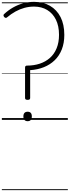

<svg xmlns="http://www.w3.org/2000/svg" viewBox="-20 -1292 751 2069"><path d="M278 -216Q264 -216 257 -220.5Q250 -225 250 -237V-564Q250 -575 255.5 -580Q261 -585 270 -585Q346 -585 409 -606Q472 -627 518.5 -668.5Q565 -710 590.5 -772.5Q616 -835 616 -917Q616 -1012 582.5 -1080Q549 -1148 488.5 -1184.5Q428 -1221 347 -1221Q294 -1221 244 -1207.5Q194 -1194 147 -1168Q100 -1142 56 -1105Q50 -1099 42 -1099.5Q34 -1100 26 -1108Q18 -1118 17.5 -1126Q17 -1134 24 -1140Q69 -1182 121 -1211.5Q173 -1241 230.5 -1256.5Q288 -1272 347 -1272Q445 -1272 518.5 -1229.5Q592 -1187 632.5 -1108Q673 -1029 673 -916Q673 -828 646 -759.5Q619 -691 569.5 -643Q520 -595 452.5 -568Q385 -541 305 -536V-236Q305 -225 298.5 -220.5Q292 -216 278 -216ZM278 14Q256 14 244 1Q232 -12 232 -37Q232 -63 244 -75.5Q256 -88 278 -88Q300 -88 311.5 -75.5Q323 -63 323 -37Q323 -12 311.5 1Q300 14 278 14ZM0 747H711V757H0ZM0 -20H711V0H0ZM0 -505H711V-500H0ZM0 -1267H711V-1257H0Z"/></svg>

Font: Playwrite VN Guides
Style: Regular
Weight: 400
Designer: Veronika Burian, José Scaglione
Foundry: TypeTogether
Version: Version 1.003